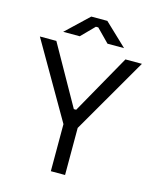

<svg xmlns="http://www.w3.org/2000/svg" viewBox="-128 -967 865 1056"><g transform="rotate(15 304.5 -439.5)"><path d="M345 0H264V-268L14 -700H107.8L297.8 -362.5H311.2L501.2 -700H595L345 -268ZM225.5 -758H131.2L258.8 -879H350.2L477.8 -758H383.5L311.2 -831.5H297.8Z"/></g></svg>

Font: Space Grotesk Variable Light
Style: Regular
Weight: 300
Designer: Florian Karsten
Foundry: Florian Karsten
Version: Version 2.000